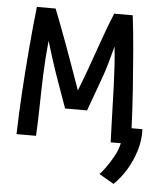

<svg xmlns="http://www.w3.org/2000/svg" viewBox="-50 -563 661 774"><g transform="rotate(5 280.0 -176.0)"><path d="M438 166 378 131Q386 124 401 103.5Q416 83 431.5 55.5Q447 28 453 0H412Q411 -34 409.5 -71.5Q408 -109 407 -149Q406 -189 404.5 -229Q403 -269 400.5 -309Q398 -349 394 -386Q383 -344 374.5 -315Q366 -286 357 -260.5Q348 -235 336 -202.5Q324 -170 306 -120H217Q199 -170 187.5 -202.5Q176 -235 167 -260.5Q158 -286 149 -315Q140 -344 127 -386Q120 -317 117.5 -250Q115 -183 114 -120Q113 -57 110 0H31Q33 -81 38.5 -170Q44 -259 51.5 -348Q59 -437 68 -518H144Q156 -487 169.5 -452Q183 -417 197.5 -377Q212 -337 228 -292.5Q244 -248 262 -197Q282 -248 298 -292.5Q314 -337 328 -377Q342 -417 355 -452Q368 -487 381 -518H456Q464 -452 470.5 -375Q477 -298 482.5 -218.5Q488 -139 491 -64H535Q537 -21 524 22Q511 65 488.5 102Q466 139 438 166Z"/></g></svg>

Font: Ubuntu Sans Mono
Style: Regular
Weight: 400
Monospace: yes
Designer: Dalton Maag Ltd
Foundry: Dalton Maag Ltd
Version: Version 1.006